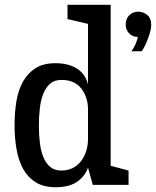

<svg xmlns="http://www.w3.org/2000/svg" viewBox="-20 -775 654 805"><path d="M349 -675 263 -695V-755H444V-80L519 -60V0H369L349 -72Q335 -34 302 -12Q269 10 213 10Q163 10 130 -10.5Q97 -31 77.5 -66Q58 -101 49.5 -148.5Q41 -196 41 -250Q41 -304 49 -351.5Q57 -399 77 -434Q97 -469 129.5 -489.5Q162 -510 212 -510Q267 -510 302.5 -487.5Q338 -465 349 -421ZM237 -440Q208 -440 190 -424Q172 -408 161.5 -382Q151 -356 147 -321Q143 -286 143 -249Q143 -211 147 -177Q151 -143 161.5 -117Q172 -91 190 -75.5Q208 -60 237 -60Q265 -60 286 -71Q307 -82 321 -101Q335 -120 342 -143.5Q349 -167 349 -193V-316Q349 -367 321 -403.5Q293 -440 237 -440ZM531 -560Q552 -590 558 -620Q536 -620 521.5 -635Q507 -650 507 -673Q507 -696 522 -711Q537 -726 560 -726Q580 -726 597 -712.5Q614 -699 614 -670Q614 -659 610.5 -645Q607 -631 601.5 -616Q596 -601 589 -586Q582 -571 574 -560Z"/></svg>

Font: Hermeneus One
Style: Regular
Weight: 400
Designer: Rodrigo Fuenzalida, Pablo Impallari
Foundry: Pablo Impallari, Rodrigo Fuenzalida
Version: Version 1.002; ttfautohint (v0.93) -l 8 -r 50 -G 200 -x 14 -